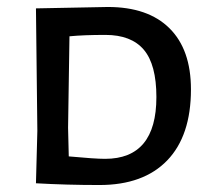

<svg xmlns="http://www.w3.org/2000/svg" viewBox="-20 -525 607 550"><path d="M289 -505Q404 -505 465.5 -444Q527 -383 527 -269Q527 -136 459 -65.5Q391 5 265 5Q170 5 83 0L87 -150L83 -501ZM281 -70Q428 -70 428 -247Q428 -340 392 -382.5Q356 -425 282 -425Q220 -425 179 -421L175 -159L177 -77Q252 -70 281 -70Z"/></svg>

Font: Alegreya Sans SC Medium
Style: Regular
Weight: 500
Designer: Juan Pablo del Peral
Foundry: Huerta Tipografica
Version: Version 2.001;PS 002.001;hotconv 1.0.88;makeotf.lib2.5.64775